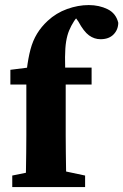

<svg xmlns="http://www.w3.org/2000/svg" viewBox="-20 -757 499 777"><path d="M29.6 0V-46.6L128.2 -66.6H230.1L324.4 -46.6V0ZM83.6 0Q84.6 -35 85.1 -70Q85.6 -105 86.1 -140Q86.6 -175 86.6 -210V-414.9H22V-474.5L140.9 -489.5L86.6 -460.8L88.3 -474.5Q94 -521.8 103.4 -557.1Q112.8 -592.4 129.9 -620.5Q146.9 -648.6 173.1 -672.8Q207.3 -704.6 251.7 -720.6Q296 -736.5 339.2 -736.5Q381.3 -736.5 415.4 -719.8Q449.4 -703.1 458.6 -664.8Q458.3 -636.6 439.4 -617.5Q420.6 -598.3 386.9 -598.3Q361.6 -598.3 340.3 -613.8Q319.1 -629.2 297.2 -669.7L272.9 -703.8V-717.8H327.2V-706.8Q314.8 -702.8 302.7 -695.4Q290.5 -687.9 279.9 -671.8Q267.8 -653 259.8 -633.7Q251.8 -614.4 247.6 -588.8Q243.5 -563.2 243.2 -525.5Q242.9 -487.8 245.9 -432.2V-210Q245.9 -175 246.4 -140Q246.9 -105 247.4 -70Q247.9 -35 248.9 0ZM166.8 -414.9V-483.5H350.7V-414.9Z"/></svg>

Font: Source Serif 4 Variable
Style: Regular
Weight: 400
Designer: Frank Grießhammer
Foundry: Adobe
Version: Version 4.005;hotconv 1.1.0;makeotfexe 2.6.0